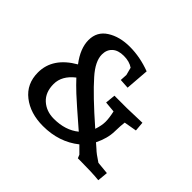

<svg xmlns="http://www.w3.org/2000/svg" viewBox="-129 -716 898 898"><g transform="rotate(45 320.0 -267.0)"><path d="M349 -402 351 -437 341 -475Q317 -492 279.5 -492Q242 -492 222 -473.5Q202 -455 202 -424Q202 -379 251 -324Q307 -260 426 -156Q437 -189 437 -213.5Q437 -238 429 -274L375 -279L380 -329H463L562 -332L566 -285L503 -274Q500 -254 499 -209.5Q498 -165 473 -114L497 -93Q512 -78 549 -54L611 -48L606 4Q558 -1 483 -1H466L459 -18L425 -52Q350 8 244 8Q160 8 105 -35Q50 -78 50 -153Q50 -251 156 -312Q110 -372 110 -427.5Q110 -483 156 -512.5Q202 -542 269.5 -542Q337 -542 406 -516L397 -399ZM194 -263Q140 -221 140 -166.5Q140 -112 173 -82Q206 -52 256 -52Q332 -52 381 -92Q278 -181 247.5 -209.5Q217 -238 194 -263Z"/></g></svg>

Font: Andada SC
Style: Regular
Weight: 400
Designer: Carolina Giovagnoli
Foundry: Carolina Giovagnoli
Version: Version 1.003